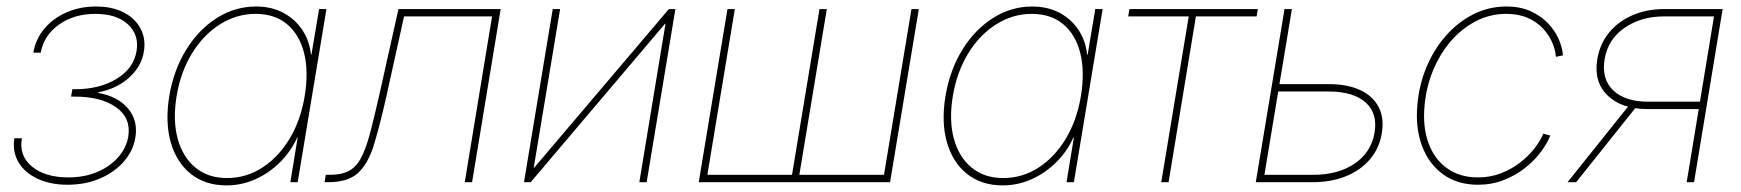

<svg xmlns="http://www.w3.org/2000/svg" viewBox="-20 -557 5322 587"><path d="M186.5 7.8Q134.3 7.8 95 -10.5Q55.7 -28.8 36.6 -61Q17.6 -93.3 23.9 -134.3H46.9Q37.6 -81.1 77.6 -47.9Q117.7 -14.6 189 -14.6Q237.8 -14.6 277.1 -31.2Q316.4 -47.9 341.3 -76.2Q366.2 -104.5 372.1 -139.2Q381.3 -195.8 335.4 -228.8Q289.6 -261.7 207 -261.7H197.3L201.2 -284.2H209.5Q284.2 -284.2 336.4 -315.9Q388.7 -347.7 397.5 -400.9Q405.8 -450.2 371.3 -482.4Q336.9 -514.6 271.5 -514.6Q206.5 -514.6 160.4 -481.9Q114.3 -449.2 104.5 -396H82Q88.9 -437.5 115.5 -469.2Q142.1 -501 183.1 -519Q224.1 -537.1 273.4 -537.1Q323.2 -537.1 358.2 -519Q393.1 -501 409.7 -469.7Q426.3 -438.5 419.9 -399.4Q412.6 -354 375.2 -320.1Q337.9 -286.1 281.2 -274.9L279.8 -272.9Q340.8 -262.2 371.6 -225.1Q402.3 -188 394 -137.7Q387.7 -96.7 359.1 -63.7Q330.6 -30.8 286.1 -11.5Q241.7 7.8 186.5 7.8Z M672.4 9.8Q607.9 9.8 564 -24.9Q520 -59.6 502.2 -121.3Q484.4 -183.1 497.6 -263.7Q511.2 -343.8 549.6 -405.5Q587.9 -467.3 643.3 -502.2Q698.7 -537.1 762.7 -537.1Q809.6 -537.1 845.7 -518.1Q881.8 -499 904.1 -465.8Q926.3 -432.6 930.7 -389.6H932.1L955.6 -529.3H978L890.1 0H867.7L890.1 -136.7H888.7Q869.6 -94.2 836.2 -61Q802.7 -27.8 760.7 -9Q718.8 9.8 672.4 9.8ZM673.8 -12.7Q732.9 -12.7 782.2 -44.7Q831.5 -76.7 865.5 -133.1Q899.4 -189.5 911.6 -263.7Q923.8 -338.4 909.7 -394.8Q895.5 -451.2 857.7 -482.9Q819.8 -514.6 761.2 -514.6Q703.6 -514.6 653.1 -482.9Q602.5 -451.2 567.6 -394.8Q532.7 -338.4 520 -263.7Q507.8 -189.5 523.2 -133.1Q538.6 -76.7 577.4 -44.7Q616.2 -12.7 673.8 -12.7Z M972.2 0 976.1 -22.5H987.8Q1023.9 -22.5 1046.1 -34.2Q1068.4 -45.9 1083.3 -73.2Q1098.1 -100.6 1110.6 -147Q1123 -193.4 1138.7 -262.7L1198.2 -529.3H1510.7L1423.3 0H1400.9L1484.4 -506.8H1215.3L1161.1 -261.7Q1140.6 -170.4 1122.6 -112.5Q1104.5 -54.7 1073.7 -27.3Q1043 0 983.9 0Z M1957 0H1934.6L2014.6 -484.4H2013.2L1602.5 0H1582L1669.9 -529.3H1692.4L1611.8 -44.4H1613.3L2024.9 -529.3H2044.9Z M2204.1 -529.3H2226.6L2142.6 -22.5H2401.4L2485.4 -529.3H2507.8L2423.8 -22.5H2682.6L2766.6 -529.3H2789.1L2701.2 0H2116.2Z M3045.4 9.8Q2981 9.8 2937 -24.9Q2893.1 -59.6 2875.2 -121.3Q2857.4 -183.1 2870.6 -263.7Q2884.3 -343.8 2922.6 -405.5Q2960.9 -467.3 3016.4 -502.2Q3071.8 -537.1 3135.7 -537.1Q3182.6 -537.1 3218.8 -518.1Q3254.9 -499 3277.1 -465.8Q3299.3 -432.6 3303.7 -389.6H3305.2L3328.6 -529.3H3351.1L3263.2 0H3240.7L3263.2 -136.7H3261.7Q3242.7 -94.2 3209.2 -61Q3175.8 -27.8 3133.8 -9Q3091.8 9.8 3045.4 9.8ZM3046.9 -12.7Q3106 -12.7 3155.3 -44.7Q3204.6 -76.7 3238.5 -133.1Q3272.5 -189.5 3284.7 -263.7Q3296.9 -338.4 3282.7 -394.8Q3268.6 -451.2 3230.7 -482.9Q3192.9 -514.6 3134.3 -514.6Q3076.7 -514.6 3026.1 -482.9Q2975.6 -451.2 2940.7 -394.8Q2905.8 -338.4 2893.1 -263.7Q2880.9 -189.5 2896.2 -133.1Q2911.6 -76.7 2950.4 -44.7Q2989.3 -12.7 3046.9 -12.7Z M3530.3 0 3614.3 -506.8H3429.2L3433.1 -529.3H3825.7L3821.8 -506.8H3636.2L3552.7 0Z M3881.8 -299.8H4042Q4099.6 -299.8 4138.7 -281.5Q4177.7 -263.2 4195.1 -229.5Q4212.4 -195.8 4204.6 -149.9Q4197.3 -104 4168.7 -70.3Q4140.1 -36.6 4095.2 -18.3Q4050.3 0 3992.7 0H3819.3L3907.2 -529.3H3929.7L3845.7 -22.5H3994.1Q4071.3 -22.5 4121.6 -56.9Q4171.9 -91.3 4182.1 -149.9Q4192.9 -209.5 4155.5 -243.4Q4118.2 -277.3 4040.5 -277.3H3877.9Z M4498.5 7.8Q4436 7.8 4392.1 -23.9Q4348.1 -55.7 4327.4 -111.3Q4306.6 -167 4313.5 -238.3Q4318.8 -298.3 4341.3 -352.1Q4363.8 -405.8 4400.4 -447.5Q4437 -489.3 4484.1 -513.2Q4531.2 -537.1 4585.4 -537.1Q4627.9 -537.1 4659.7 -522.7Q4691.4 -508.3 4712.9 -485.6Q4734.4 -462.9 4745.6 -437Q4756.8 -411.1 4758.3 -387.7L4736.8 -383.3Q4735.4 -404.8 4725.3 -427.7Q4715.3 -450.7 4696.8 -470.5Q4678.2 -490.2 4650.4 -502.4Q4622.6 -514.6 4585.4 -514.6Q4534.7 -514.6 4491.5 -491.9Q4448.2 -469.2 4415 -430.4Q4381.8 -391.6 4361.1 -341.1Q4340.3 -290.5 4335.4 -234.9Q4329.1 -169.4 4347.2 -119.9Q4365.2 -70.3 4404.1 -42.5Q4442.9 -14.6 4498.5 -14.6Q4536.1 -14.6 4568.6 -27.1Q4601.1 -39.6 4627.2 -59.8Q4653.3 -80.1 4671.4 -103.3Q4689.5 -126.5 4698.2 -148.4L4719.7 -142.6Q4710.4 -118.7 4690.7 -92.3Q4670.9 -65.9 4642.1 -43.2Q4613.3 -20.5 4576.9 -6.3Q4540.5 7.8 4498.5 7.8Z M5159.2 0H5136.7L5220.2 -506.8H5066.4Q4997.6 -506.8 4946.8 -471.9Q4896 -437 4885.7 -375.5Q4876 -314.9 4912.4 -280.5Q4948.7 -246.1 5018.6 -246.1H5188L5184.6 -223.6H5017.1Q4938 -223.6 4895 -264.9Q4852.1 -306.2 4863.3 -375.5Q4871.1 -422.9 4899.4 -457.3Q4927.7 -491.7 4971.2 -510.5Q5014.6 -529.3 5067.4 -529.3H5246.6ZM4798.8 0H4772.5L4963.9 -239.3H4989.7Z"/></svg>

Font: Inter 24pt Thin
Style: Italic
Weight: 250
Italic angle: -9.3988°
Version: Version 4.001;git-66647c0bb